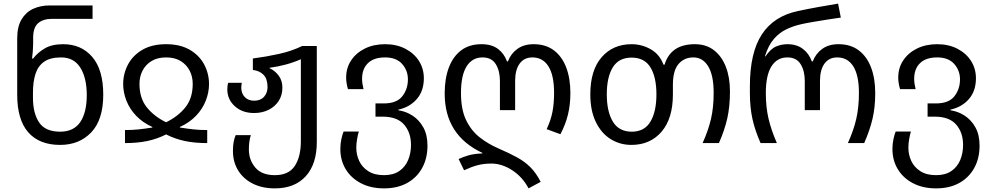

<svg xmlns="http://www.w3.org/2000/svg" viewBox="-20 -790 5478 1060"><path d="M312 10Q197 10 136 -59.5Q75 -129 75 -267V-578Q75 -643 99 -683Q123 -723 163.5 -741.5Q204 -760 255 -760H491V-686H267Q219 -686 191 -662.5Q163 -639 163 -581V-546Q163 -531 161 -505.5Q159 -480 157 -467H163Q188 -500 227.5 -523Q267 -546 329 -546Q429 -546 489.5 -475.5Q550 -405 550 -267Q550 -129 484 -59.5Q418 10 312 10ZM312 -63Q387 -63 423 -116Q459 -169 459 -265Q459 -360 423.5 -416.5Q388 -473 317 -473Q258 -473 224 -449.5Q190 -426 176 -382.5Q162 -339 162 -278V-250Q162 -165 196 -114Q230 -63 312 -63Z M670 0V-72Q710 -72 744 -75.5Q778 -79 821 -86V-89Q768 -113 732 -150.5Q696 -188 678 -234Q660 -280 660 -326Q660 -383 686.5 -433.5Q713 -484 766 -515Q819 -546 897 -546Q975 -546 1028 -515Q1081 -484 1107.5 -433.5Q1134 -383 1134 -326Q1134 -280 1116 -234Q1098 -188 1062 -150.5Q1026 -113 973 -89V-86Q1017 -79 1050.5 -75.5Q1084 -72 1124 -72V0Q1055 0 1000.5 -11.5Q946 -23 897 -48Q848 -23 793.5 -11.5Q739 0 670 0ZM897 -115Q963 -147 1003.5 -197.5Q1044 -248 1044 -327Q1044 -367 1027 -400Q1010 -433 977.5 -453Q945 -473 897 -473Q849 -473 816.5 -453Q784 -433 767 -400Q750 -367 750 -327Q750 -248 790.5 -197.5Q831 -147 897 -115Z M1497 250Q1428 250 1376 224Q1324 198 1295 151.5Q1266 105 1266 43Q1266 14 1270 -6.5Q1274 -27 1281 -44H1365Q1354 -11 1354 35Q1354 93 1389.5 135Q1425 177 1497 177Q1574 177 1607.5 126Q1641 75 1641 -10V-463Q1603 -446 1559 -434Q1515 -422 1469 -416V-413Q1498 -400 1518.5 -372.5Q1539 -345 1539 -306Q1539 -264 1518.5 -232.5Q1498 -201 1462.5 -183.5Q1427 -166 1383 -166Q1318 -166 1276.5 -203.5Q1235 -241 1235 -296Q1235 -305 1236 -314.5Q1237 -324 1240 -333H1315Q1312 -318 1312 -306Q1312 -274 1331.5 -254Q1351 -234 1383 -234Q1418 -234 1437.5 -255.5Q1457 -277 1457 -309Q1457 -354 1435.5 -376.5Q1414 -399 1376 -404V-467Q1451 -477 1521 -492.5Q1591 -508 1648 -536H1729V-6Q1729 116 1668 183Q1607 250 1497 250Z M2100 250Q2027 250 1972.5 221.5Q1918 193 1888.5 144Q1859 95 1859 33Q1859 4 1864.5 -21.5Q1870 -47 1877 -64H1961Q1956 -48 1951.5 -22.5Q1947 3 1947 25Q1947 64 1963 98.5Q1979 133 2013 155Q2047 177 2100 177Q2151 177 2184 154.5Q2217 132 2233 94Q2249 56 2249 10Q2249 -58 2211 -102Q2173 -146 2092 -146H2053V-219H2099Q2170 -219 2201 -258.5Q2232 -298 2232 -352Q2232 -401 2200 -437Q2168 -473 2106 -473Q2044 -473 2011.5 -441.5Q1979 -410 1979 -355Q1979 -342 1981 -328Q1983 -314 1987 -298H1901Q1896 -315 1893.5 -331Q1891 -347 1891 -362Q1891 -415 1918.5 -456.5Q1946 -498 1994.5 -522Q2043 -546 2106 -546Q2169 -546 2217.5 -521Q2266 -496 2293 -453.5Q2320 -411 2320 -358Q2320 -288 2281.5 -243.5Q2243 -199 2180 -185V-181Q2222 -175 2258.5 -151Q2295 -127 2317.5 -86Q2340 -45 2340 14Q2340 85 2310 138.5Q2280 192 2226.5 221Q2173 250 2100 250Z M2898 250Q2865 187 2808 150Q2751 113 2693 113Q2651 113 2617 122Q2583 131 2542 150L2512 88Q2535 77 2565.5 68Q2596 59 2643 57V54Q2435 -43 2435 -274Q2435 -356 2458 -417Q2481 -478 2526 -512Q2571 -546 2638 -546Q2694 -546 2728.5 -520.5Q2763 -495 2779 -451H2784Q2801 -495 2837 -520.5Q2873 -546 2926 -546Q2993 -546 3038 -512Q3083 -478 3106 -417.5Q3129 -357 3129 -276Q3129 -212 3115.5 -157Q3102 -102 3074 -49L2998 -77Q3021 -126 3030 -172.5Q3039 -219 3039 -277Q3039 -374 3008 -423.5Q2977 -473 2919 -473Q2874 -473 2849 -439Q2824 -405 2824 -343V-182H2740V-343Q2740 -399 2717 -436Q2694 -473 2644 -473Q2587 -473 2556 -423.5Q2525 -374 2525 -276Q2525 -186 2553 -127.5Q2581 -69 2628 -32Q2675 5 2733 30Q2791 55 2834 78.5Q2877 102 2908.5 133.5Q2940 165 2965 214Z M3466 10Q3402 10 3350.5 -22.5Q3299 -55 3269 -117.5Q3239 -180 3239 -269Q3239 -402 3301.5 -474Q3364 -546 3467 -546Q3523 -546 3572.5 -518Q3622 -490 3643 -433H3649Q3683 -546 3816 -546Q3879 -546 3922 -512.5Q3965 -479 3987.5 -420.5Q4010 -362 4010 -286Q4010 -201 3995 -135.5Q3980 -70 3949 0H3859Q3891 -71 3905.5 -134.5Q3920 -198 3920 -277Q3920 -374 3890 -423.5Q3860 -473 3808 -473Q3757 -473 3726 -436.5Q3695 -400 3695 -323V-269Q3695 -136 3632.5 -63Q3570 10 3466 10ZM3468 -63Q3538 -63 3571 -118.5Q3604 -174 3604 -269Q3604 -364 3571 -418Q3538 -472 3467 -472Q3396 -472 3363 -418Q3330 -364 3330 -269Q3330 -174 3363.5 -118.5Q3397 -63 3468 -63Z M4179 0Q4148 -70 4134 -134Q4120 -198 4120 -276V-314Q4120 -499 4186 -600Q4252 -701 4385 -729Q4441 -741 4497 -751Q4553 -761 4607 -770L4622 -693Q4587 -688 4545.5 -681.5Q4504 -675 4466 -668.5Q4428 -662 4402 -656Q4361 -647 4322 -628.5Q4283 -610 4252.5 -575Q4222 -540 4203 -479H4206Q4235 -521 4265 -533.5Q4295 -546 4327 -546Q4378 -546 4412 -520.5Q4446 -495 4462 -451H4467Q4484 -495 4520 -520.5Q4556 -546 4609 -546Q4676 -546 4721 -512Q4766 -478 4789 -417.5Q4812 -357 4812 -276Q4812 -198 4797 -134Q4782 -70 4751 0H4661Q4693 -71 4707.5 -134.5Q4722 -198 4722 -277Q4722 -374 4691 -423.5Q4660 -473 4602 -473Q4557 -473 4532 -439Q4507 -405 4507 -343V-182H4423V-343Q4423 -399 4400 -436Q4377 -473 4327 -473Q4270 -473 4239 -423.5Q4208 -374 4208 -277Q4208 -198 4223 -134.5Q4238 -71 4269 0Z M5148 250Q5075 250 5020.5 221.5Q4966 193 4936.5 144Q4907 95 4907 33Q4907 4 4912.5 -21.5Q4918 -47 4925 -64H5009Q5004 -48 4999.5 -22.5Q4995 3 4995 25Q4995 64 5011 98.5Q5027 133 5061 155Q5095 177 5148 177Q5199 177 5232 154.5Q5265 132 5281 94Q5297 56 5297 10Q5297 -58 5259 -102Q5221 -146 5140 -146H5101V-219H5147Q5218 -219 5249 -258.5Q5280 -298 5280 -352Q5280 -401 5248 -437Q5216 -473 5154 -473Q5092 -473 5059.5 -441.5Q5027 -410 5027 -355Q5027 -342 5029 -328Q5031 -314 5035 -298H4949Q4944 -315 4941.5 -331Q4939 -347 4939 -362Q4939 -415 4966.5 -456.5Q4994 -498 5042.5 -522Q5091 -546 5154 -546Q5217 -546 5265.5 -521Q5314 -496 5341 -453.5Q5368 -411 5368 -358Q5368 -288 5329.5 -243.5Q5291 -199 5228 -185V-181Q5270 -175 5306.5 -151Q5343 -127 5365.5 -86Q5388 -45 5388 14Q5388 85 5358 138.5Q5328 192 5274.5 221Q5221 250 5148 250Z"/></svg>

Font: Noto Sans Living
Style: Regular
Weight: 400
Designer: Monotype Design Team
Foundry: Monotype Imaging Inc.
Version: Version 2.013; ttfautohint (v1.8.4.7-5d5b)